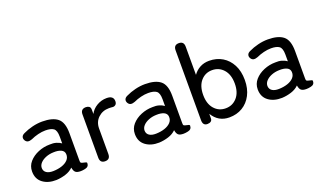

<svg xmlns="http://www.w3.org/2000/svg" viewBox="-74 -1155 2688 1604"><g transform="rotate(-20 1270.5 -353.0)"><path d="M211 8Q138 10 90.5 -25.5Q43 -61 43 -128Q43 -177 74.5 -213Q106 -249 155.5 -269.5Q205 -290 258 -290Q289 -292 315 -284.5Q341 -277 360 -263V-323Q360 -379 336.5 -396Q313 -413 264 -413Q233 -413 198.5 -404.5Q164 -396 134 -382Q113 -374 98 -376.5Q83 -379 73 -395Q63 -412 68.5 -427.5Q74 -443 95 -452Q132 -470 176.5 -481Q221 -492 264 -492Q356 -492 401 -455.5Q446 -419 446 -323V-82Q446 -66 448.5 -61.5Q451 -57 461 -54Q473 -50 487 -47.5Q501 -45 501 -37Q501 -4 467 3Q445 8 427 8Q395 8 381 -4Q367 -16 362 -47Q335 -20 294 -7Q253 6 211 8ZM212 -71Q254 -72 288.5 -83.5Q323 -95 343 -116.5Q363 -138 361 -168Q359 -196 332.5 -208Q306 -220 265 -218Q228 -217 197 -204.5Q166 -192 147.5 -172Q129 -152 129 -127Q130 -99 152 -84.5Q174 -70 212 -71Z M647 0Q602 0 602 -48V-433Q602 -480 649 -480Q665 -480 677 -472Q689 -464 689 -442V-405Q709 -444 749.5 -468Q790 -492 837 -492Q898 -492 898 -443Q898 -422 886.5 -412.5Q875 -403 861 -404Q854 -405 845 -405.5Q836 -406 826 -406Q770 -406 731 -369.5Q692 -333 692 -274V-48Q692 0 647 0Z M1125 8Q1052 10 1004.5 -25.5Q957 -61 957 -128Q957 -177 988.5 -213Q1020 -249 1069.5 -269.5Q1119 -290 1172 -290Q1203 -292 1229 -284.5Q1255 -277 1274 -263V-323Q1274 -379 1250.5 -396Q1227 -413 1178 -413Q1147 -413 1112.5 -404.5Q1078 -396 1048 -382Q1027 -374 1012 -376.5Q997 -379 987 -395Q977 -412 982.5 -427.5Q988 -443 1009 -452Q1046 -470 1090.5 -481Q1135 -492 1178 -492Q1270 -492 1315 -455.5Q1360 -419 1360 -323V-82Q1360 -66 1362.5 -61.5Q1365 -57 1375 -54Q1387 -50 1401 -47.5Q1415 -45 1415 -37Q1415 -4 1381 3Q1359 8 1341 8Q1309 8 1295 -4Q1281 -16 1276 -47Q1249 -20 1208 -7Q1167 6 1125 8ZM1126 -71Q1168 -72 1202.5 -83.5Q1237 -95 1257 -116.5Q1277 -138 1275 -168Q1273 -196 1246.5 -208Q1220 -220 1179 -218Q1142 -217 1111 -204.5Q1080 -192 1061.5 -172Q1043 -152 1043 -127Q1044 -99 1066 -84.5Q1088 -70 1126 -71Z M1748 11Q1651 11 1599 -75V-36Q1599 -17 1587 -8.5Q1575 0 1556 0Q1516 0 1516 -48V-670Q1516 -717 1561 -717Q1606 -717 1606 -670V-419Q1631 -454 1667 -473Q1703 -492 1748 -492Q1814 -492 1865 -461.5Q1916 -431 1945.5 -374.5Q1975 -318 1975 -240Q1975 -163 1945.5 -106.5Q1916 -50 1865 -19.5Q1814 11 1748 11ZM1745 -71Q1806 -71 1846 -116Q1886 -161 1886 -240Q1886 -320 1846 -365Q1806 -410 1745 -410Q1684 -410 1644.5 -365Q1605 -320 1605 -240Q1605 -161 1644.5 -116Q1684 -71 1745 -71Z M2217 8Q2144 10 2096.5 -25.5Q2049 -61 2049 -128Q2049 -177 2080.5 -213Q2112 -249 2161.5 -269.5Q2211 -290 2264 -290Q2295 -292 2321 -284.5Q2347 -277 2366 -263V-323Q2366 -379 2342.5 -396Q2319 -413 2270 -413Q2239 -413 2204.5 -404.5Q2170 -396 2140 -382Q2119 -374 2104 -376.5Q2089 -379 2079 -395Q2069 -412 2074.5 -427.5Q2080 -443 2101 -452Q2138 -470 2182.5 -481Q2227 -492 2270 -492Q2362 -492 2407 -455.5Q2452 -419 2452 -323V-82Q2452 -66 2454.5 -61.5Q2457 -57 2467 -54Q2479 -50 2493 -47.5Q2507 -45 2507 -37Q2507 -4 2473 3Q2451 8 2433 8Q2401 8 2387 -4Q2373 -16 2368 -47Q2341 -20 2300 -7Q2259 6 2217 8ZM2218 -71Q2260 -72 2294.5 -83.5Q2329 -95 2349 -116.5Q2369 -138 2367 -168Q2365 -196 2338.5 -208Q2312 -220 2271 -218Q2234 -217 2203 -204.5Q2172 -192 2153.5 -172Q2135 -152 2135 -127Q2136 -99 2158 -84.5Q2180 -70 2218 -71Z"/></g></svg>

Font: Zen Maru Gothic Medium
Style: Regular
Weight: 500
Designer: Yoshimichi Ohira
Foundry: Positype
Version: Version 1.001